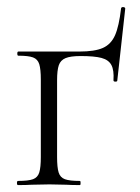

<svg xmlns="http://www.w3.org/2000/svg" viewBox="-20 -535 405 555"><path d="M32 -12Q62 -12 75.5 -17Q89 -22 93.5 -36.5Q98 -51 98 -81V-305Q98 -335 93.5 -349.5Q89 -364 75.5 -369Q62 -374 33 -374Q30 -374 30 -380Q30 -386 33 -386H209Q254 -386 277.5 -396.5Q301 -407 312.5 -433Q324 -459 330 -511Q331 -515 336.5 -514.5Q342 -514 342 -510L319 -302Q319 -299 313.5 -299Q308 -299 308 -303Q310 -332 302 -347Q294 -362 273.5 -367.5Q253 -373 213 -373Q184 -373 169.5 -367Q155 -361 150 -346.5Q145 -332 145 -303V-81Q145 -51 149.5 -36.5Q154 -22 167.5 -17Q181 -12 211 -12Q213 -12 213 -6Q213 0 211 0Q186 0 172 -1L123 -2L71 -1Q57 0 32 0Q29 0 29 -6Q29 -12 32 -12Z"/></svg>

Font: Cormorant Infant Light
Style: Regular
Weight: 300
Designer: Christian Thalmann (Catharsis Fonts)
Version: Version 3.000